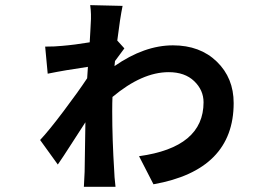

<svg xmlns="http://www.w3.org/2000/svg" viewBox="-20 -676 1040 741"><path d="M423.8 -440.4 421.9 -420.9Q537.1 -501 647.5 -501Q752 -501 816.9 -438Q881.8 -375 881.8 -278.3Q881.8 -19.5 572.3 35.2L516.6 -73.2Q765.6 -107.4 765.6 -281.2Q765.6 -328.1 729.5 -362.8Q693.4 -397.5 630.9 -397.5Q528.3 -397.5 414.1 -301.8Q413.1 -282.2 413.1 -246.1Q413.1 -137.7 420.9 -14.6Q420.9 1 425.8 44.9H303.7Q306.6 -4.9 306.6 -12.7Q307.6 -60.5 309.6 -204.1Q297.9 -186.5 258.8 -125.5Q219.7 -64.5 203.1 -41L134.8 -135.7Q168 -170.9 225.1 -246.6Q282.2 -322.3 316.4 -374L319.3 -418Q231.4 -405.3 164.1 -391.6L154.3 -496.1Q192.4 -496.1 219.7 -499Q267.6 -502.9 326.2 -512.7Q327.1 -529.3 328.6 -554.2Q330.1 -579.1 330.1 -584Q333 -622.1 328.1 -656.2L453.1 -653.3Q443.4 -606.4 432.6 -519.5L460 -489.3Q436.5 -458 423.8 -440.4Z"/></svg>

Font: Gen Shin Gothic Monospace Bold
Style: Bold
Weight: 700
Designer: [Source Han Sans]
Ryoko NISHIZUKA  (kana & ideographs); Paul D. Hunt (Latin, Greek & Cyrillic); Wenlong ZHANG  (bopomofo
Version: Version 1.002.20150607